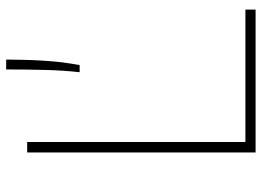

<svg xmlns="http://www.w3.org/2000/svg" viewBox="-133 -715 848 622"><g transform="rotate(-90 291.0 -404.0)"><path d="M108 0V-740H142V-33H571V0ZM368 -570Q374 -622.5 375.5 -684.5Q377 -746.5 377 -808H409Q409 -744.5 405.2 -684Q401.5 -623.5 391 -570Z"/></g></svg>

Font: Encode Sans Expanded Expanded Thin
Style: Regular
Weight: 100
Width: 7
Designer: Multiple Designers
Foundry: Impallari Type
Version: Version 3.000; ttfautohint (v1.8.3) -l 8 -r 50 -G 200 -x 14 